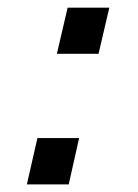

<svg xmlns="http://www.w3.org/2000/svg" viewBox="-20 -486 364 506"><path d="M129.9 -344.2 158.2 -465.8H268.1L239.7 -344.2ZM50.8 0 78.6 -122.1H188.5L161.1 0Z"/></svg>

Font: HK Grotesk SmBold Legacy Italic
Style: Regular
Weight: 600
Italic angle: -13°
Designer: Alfredo Marco Pradil
Foundry: Hanken Design Co.
Version: Version 2.022;PS 002.022;hotconv 1.0.88;makeotf.lib2.5.64775